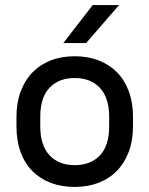

<svg xmlns="http://www.w3.org/2000/svg" viewBox="-20 -730 590 758"><path d="M275 8Q222 8 179.5 -8.5Q137 -25 107 -55.5Q77 -86 61 -130.5Q45 -175 45 -231V-269Q45 -324 61.5 -368.5Q78 -413 108 -444Q138 -475 180.5 -491.5Q223 -508 275 -508Q327 -508 369.5 -491.5Q412 -475 442 -444.5Q472 -414 488.5 -369.5Q505 -325 505 -269V-231Q505 -175 488.5 -131Q472 -87 442 -56Q412 -25 369.5 -8.5Q327 8 275 8ZM275 -78Q338 -78 374.5 -116.5Q411 -155 411 -231V-269Q411 -344 374.5 -383Q338 -422 275 -422Q212 -422 175.5 -383.5Q139 -345 139 -269V-231Q139 -156 175.5 -117Q212 -78 275 -78ZM346 -710H450L320 -560H230Z"/></svg>

Font: Retni Sans Medium
Style: Regular
Weight: 500
Designer: Vitaly Kuzmin
Foundry: ParaType Ltd.
Version: Version 1.00;March 2, 2019;FontCreator 11.5.0.2425 64-bit; t